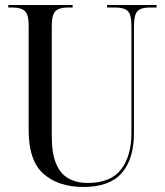

<svg xmlns="http://www.w3.org/2000/svg" viewBox="-20 -734 656 764"><path d="M312 10Q213 10 153.5 -42Q94 -94 94 -216V-632Q94 -676 79 -690Q64 -704 31 -704H13V-714H269V-704H249Q215 -704 200.5 -689.5Q186 -675 186 -629V-193Q186 -123 203.5 -82Q221 -41 253.5 -23.5Q286 -6 329 -6Q420 -6 461.5 -59.5Q503 -113 503 -206V-631Q503 -676 488.5 -690Q474 -704 440 -704H406V-714H603V-704H573Q541 -704 527 -689.5Q513 -675 513 -629V-205Q513 -101 464.5 -45.5Q416 10 312 10Z"/></svg>

Font: Noto Serif Display Condensed
Style: Regular
Weight: 400
Width: 3
Designer: Monotype Design Team
Foundry: Monotype Imaging Inc.
Version: Version 2.009